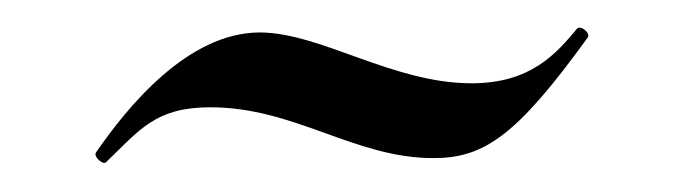

<svg xmlns="http://www.w3.org/2000/svg" viewBox="-20 -261 483 136"><path d="M314 -202C258 -202 207 -238 164 -238C113 -238 70 -185 48 -153C46 -150 53 -144 55 -146C79 -169 90 -185 129 -185C189 -185 231 -149 287 -149C323 -149 346 -165 396 -234C399 -237 392 -243 389 -241C374 -223 356 -202 314 -202Z"/></svg>

Font: Cormorant Infant Book
Style: Regular
Weight: 500
Designer: Christian Thalmann (Catharsis Fonts)
Version: Version 1.000;PS 002.000;hotconv 1.0.88;makeotf.lib2.5.64775